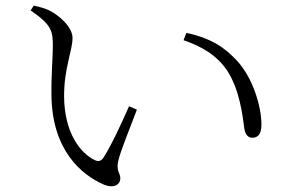

<svg xmlns="http://www.w3.org/2000/svg" viewBox="-20 -699 1040 683"><path d="M163 -361C165 -163 271 -77 348 -43C385 -27 408 -42 408 -65C408 -84 391 -91 402 -132C409 -161 443 -246 467 -309L439 -321C412 -260 378 -185 348 -138C339 -125 329 -123 314 -131C269 -154 208 -223 208 -359C208 -456 238 -520 238 -564C238 -604 188 -646 155 -662C138 -670 123 -674 100 -679L89 -662C164 -610 168 -589 168 -535C168 -496 162 -431 163 -361ZM788 -448C833 -379 843 -287 849 -243C852 -221 862 -209 877 -209C898 -209 910 -222 910 -256C910 -321 879 -423 823 -483C781 -528 735 -562 643 -582L633 -556C697 -534 751 -503 788 -448Z"/></svg>

Font: Noto Serif CJK JP Light
Style: Regular
Weight: 300
Designer: Ryoko NISHIZUKA 西塚涼子 (kana & ideographs); Frank Grießhammer (Latin, Greek & Cyrillic); Wenlong ZHANG 张文龙 (bopomofo); San
Foundry: Adobe Systems Incorporated
Version: Version 1.001;PS 1.001;hotconv 16.6.54;makeotf.lib2.5.65590